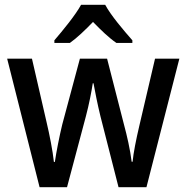

<svg xmlns="http://www.w3.org/2000/svg" viewBox="-20 -786 782 805"><path d="M421 -766H320C296 -722 244 -659 208 -617V-606H273C304 -628 336 -659 370 -694C404 -659 436 -628 468 -606H535V-617C499 -658 445 -721 421 -766ZM401 -299 477 -1H594L732 -540H630L564 -258C551 -203 539 -143 536 -108H532C526 -158 512 -219 500 -263L429 -540H315L241 -264C229 -215 216 -148 210 -107H206C201 -154 188 -220 175 -275L114 -540H10L146 -1H261L340 -298C353 -347 364 -403 369 -437H372C378 -404 389 -348 401 -299Z"/></svg>

Font: Noto Sans Khmer SemiCondensed Medium
Style: Regular
Weight: 500
Width: 4
Designer: Danh Hong and the Monotype Design Team
Foundry: Monotype Imaging Inc.
Version: Version 2.004